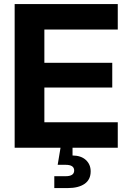

<svg xmlns="http://www.w3.org/2000/svg" viewBox="-20 -748 648 972"><path d="M54.2 0V-727.5H576.2V-598.6H204.6V-430.2H548.3V-304.7H204.6V-128.9H576.2V0ZM254.9 204.1V144H312.5Q355.5 144 355.5 115.2Q355.5 86.4 312.5 86.4H272L290 -21.5H347.2V39.1Q390.6 39.6 414.8 62Q439 84.5 439 119.6Q439 161.6 408 182.9Q377 204.1 322.8 204.1Z"/></svg>

Font: Inter Display
Style: Bold
Weight: 700
Designer: Rasmus Andersson
Foundry: rsms
Version: Version 4.001;git-9221beed3